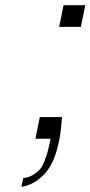

<svg xmlns="http://www.w3.org/2000/svg" viewBox="-20 -537 350 743"><path d="M176 0H117L134 -84H220Q215 -15 207 15Q190 97 150.5 138Q111 179 63 186L70 152Q92 150 109 139Q126 128 135.5 117Q145 106 154 81.5Q163 57 166 44Q169 31 176 0ZM293 -433H209L226 -517H310Z"/></svg>

Font: Afta serif
Style: Italic
Weight: 400
Italic angle: -12°
Designer: parq.ink
Foundry: Oriol Esparraguera Font
Version: Version 1.000